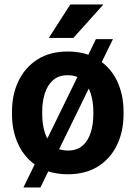

<svg xmlns="http://www.w3.org/2000/svg" viewBox="-20 -768 604 857"><path d="M484.1 -593.3 160.4 68.8H84.5L408.2 -593.3ZM33.5 -258.6V-269.2Q33.5 -346.2 62.8 -406.9Q92.1 -467.6 147.6 -502.8Q203 -538.1 282 -538.1Q361.7 -538.1 417.4 -502.8Q473.1 -467.6 502.3 -406.9Q531.5 -346.2 531.5 -269.2V-258.6Q531.5 -181.8 502.3 -121Q473.1 -60.3 417.7 -25.2Q362.2 9.8 283 9.8Q203.5 9.8 147.8 -25.2Q92.1 -60.3 62.8 -121Q33.5 -181.8 33.5 -258.6ZM168.4 -269.2V-258.6Q168.4 -214 179.8 -177Q191.3 -139.9 216.4 -118Q241.5 -96.1 283 -96.1Q323.7 -96.1 348.7 -118Q373.7 -139.9 385.2 -177Q396.7 -214 396.7 -258.6V-269.2Q396.7 -313.1 385.1 -350.1Q373.5 -387.1 348.5 -409.7Q323.5 -432.2 282 -432.2Q241.3 -432.2 216.3 -409.7Q191.3 -387.1 179.8 -350.1Q168.4 -313.1 168.4 -269.2ZM197.8 -598.6 293.7 -748H441.5L307.4 -598.6Z"/></svg>

Font: Vazirmatn
Style: Regular
Weight: 400
Designer: Saber Rastikerdar
Foundry: Saber Rastikerdar
Version: Version 33.003;September 2, 2022;FontCreator 14.0.0.2862 64-